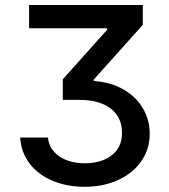

<svg xmlns="http://www.w3.org/2000/svg" viewBox="-20 -550 666 757"><path d="M314.5 93.8Q356.9 93.8 390.4 79.8Q423.8 65.9 442.6 38.8Q461.4 11.7 460.9 -26.4Q461.4 -63 443.6 -92.3Q425.8 -121.6 387.7 -138.9Q349.6 -156.2 292 -156.2H227.5V-237.3L402.3 -432.6V-438.5H94.7V-530.3H543V-452.1L349.6 -236.3V-230.5Q415 -226.6 465.3 -198.2Q515.6 -169.9 543 -123.8Q570.3 -77.6 570.3 -22.5Q570.3 37.6 537.4 85.2Q504.4 132.8 445.8 159.7Q387.2 186.5 313.5 186.5Q244.1 186.5 187.5 162.8Q130.9 139.2 96.9 95Q63 50.8 59.6 -7.8H168.9Q171.9 23.4 191.4 46.6Q210.9 69.8 243.2 81.8Q275.4 93.8 314.5 93.8Z"/></svg>

Font: Pretendard JP Medium
Style: Regular
Weight: 500
Designer: Base glyphs from Inter by Rasmus Andersson; Hangeul glyphs from Noto Sans CJK(Source Han Sans) by Jang Soo-young and Kan
Foundry: Kil Hyung-jin
Version: Version 1.309